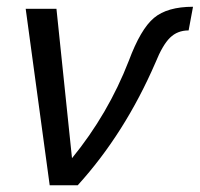

<svg xmlns="http://www.w3.org/2000/svg" viewBox="-20 -548 591 568"><path d="M127 0 56 -522H147L193 -80Q300 -211 361 -368Q396 -462 435.5 -495Q475 -528 551 -528L538 -458Q505 -458 483 -436.5Q461 -415 440 -363Q349 -153 210 0Z"/></svg>

Font: Raleway-v4020 Medium
Style: Italic
Weight: 500
Italic angle: -12°
Designer: Matt McInerney, Pablo Impallari, Rodrigo Fuenzalida
Foundry: Matt McInerney, Pablo Impallari, Rodrigo Fuenzalida
Version: Version 4.020;PS 004.020;hotconv 1.0.88;makeotf.lib2.5.64775